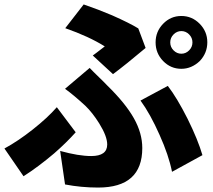

<svg xmlns="http://www.w3.org/2000/svg" viewBox="-20 -803 960 865"><path d="M422 42Q346 42 273 28L251 -123Q334 -100 391 -100Q463 -100 463 -152Q463 -189 427 -247Q397 -295 365 -326Q313 -374 273 -403L384 -497Q399 -481 426 -455Q451 -431 463 -418Q545 -338 583 -270.5Q621 -203 621 -136Q621 42 422 42ZM86 -9 0 -134Q61 -167 127.5 -219.5Q194 -272 236 -320L321 -207Q279 -160 224 -112Q152 -51 86 -9ZM755 -29Q740 -104 699 -195Q657 -290 613 -350L736 -416Q777 -363 825 -268Q872 -173 892 -104ZM489 -469 398 -553Q403 -557 413 -564Q443 -587 452 -594Q380 -639 274 -676L357 -783Q424 -760 485 -734Q564 -699 603 -675L636 -587Q547 -512 489 -469ZM797 -493Q749 -493 715 -528Q681 -563 681 -612Q681 -661 715 -696Q749 -731 797 -731Q845 -731 879.5 -696Q914 -661 914 -612.5Q914 -564 880 -528Q843 -493 797 -493ZM797 -561Q817 -561 832 -576Q847 -591 847 -612Q847 -633 832 -648Q817 -663 797 -663Q777 -663 762 -648Q747 -633 747 -612Q747 -591 762 -576Q777 -561 797 -561Z"/></svg>

Font: GenSekiGothic TW H
Style: Regular
Weight: 900
Version: Version 1.501;PS 1;hotconv 16.6.51;makeotf.lib2.5.65220